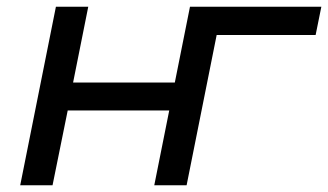

<svg xmlns="http://www.w3.org/2000/svg" viewBox="-20 -550 974 570"><path d="M40 0 146 -530H242L197 -305H499L544 -530H640L534 0H438L483 -222H181L136 0ZM438 0 544 -530H934L917 -446H622L534 0Z"/></svg>

Font: Montserrat Medium
Style: Italic
Weight: 500
Italic angle: -11.3°
Designer: Julieta Ulanovsky
Foundry: Julieta Ulanovsky
Version: Version 9.000; ttfautohint (v1.8.4.7-5d5b)